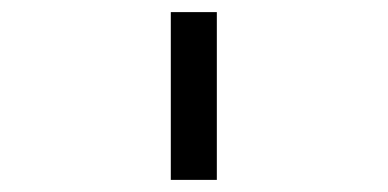

<svg xmlns="http://www.w3.org/2000/svg" viewBox="-20 -760 640 317"><path d="M262 -463V-740H338V-463Z"/></svg>

Font: Lilex
Style: Regular
Weight: 400
Monospace: yes
Designer: Mike Abbink, Paul van der Laan, Pieter van Rosmalen, Mikhael Khrustik
Foundry: Mikhael Khrustik
Version: Version 2.510